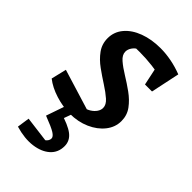

<svg xmlns="http://www.w3.org/2000/svg" viewBox="-224 -580 889 889"><g transform="rotate(45 220.0 -135.5)"><path d="M18 -48 36 -123 251 -57 217 -58Q235 -61 250 -70.5Q265 -80 274 -93Q283 -106 283 -120Q283 -141 261.5 -160Q240 -179 208 -199.5Q176 -220 144 -243Q112 -266 90.5 -295.5Q69 -325 69 -363Q69 -405 96 -437Q123 -469 170 -486.5Q217 -504 275 -504Q310 -504 346.5 -497Q383 -490 419 -476L383 -404Q344 -413 302.5 -418Q261 -423 219 -423Q201 -423 183 -422.5Q165 -422 147 -419L205 -428Q190 -420 180.5 -406Q171 -392 171 -377Q171 -356 193 -337Q215 -318 247 -298.5Q279 -279 311 -256Q343 -233 364.5 -204Q386 -175 386 -137Q386 -97 360 -64Q334 -31 290 -11.5Q246 8 192 8Q147 8 99 -7Q51 -22 18 -48ZM343 -334 313 -476H419L389 -334ZM65 220 74 159 199 175Q205 171 209.5 164Q214 157 214 149Q214 137 195 125Q176 113 121 92L157 32Q224 51 253 73.5Q282 96 282 131Q282 173 253 199Q224 225 175 231.5Q126 238 65 220ZM158 -15H208L169 92H121Z"/></g></svg>

Font: Piazzolla Thin
Style: Bold Italic
Weight: 700
Italic angle: -11.3°
Version: Version 2.005